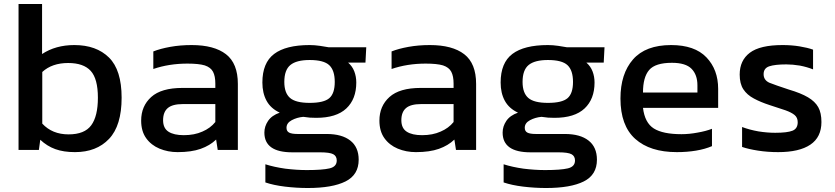

<svg xmlns="http://www.w3.org/2000/svg" viewBox="-20 -760 4187 963"><path d="M356 3Q299 3 257.5 -12Q216 -27 182 -59L175 -8H73V-740H191V-489Q259 -534 353 -534Q463 -534 526.5 -471.5Q590 -409 590 -270Q590 -130 527 -63.5Q464 3 356 3ZM192 -140Q242 -86 324 -86Q404 -86 437.5 -131.5Q471 -177 471 -270Q471 -365 435 -404.5Q399 -444 322 -444Q241 -444 192 -399Z M871 3Q822 3 780 -14.5Q738 -32 713 -67Q688 -102 688 -155Q688 -228 738.5 -273.5Q789 -319 895 -319H1060V-341Q1060 -378 1048.5 -400Q1037 -422 1007 -432Q977 -441 920 -441Q828 -441 749 -414V-502Q784 -516 834 -525Q884 -534 941 -534Q1054 -534 1113.5 -488Q1173 -442 1173 -339V-8H1072L1064 -60Q1033 -30 986.5 -13.5Q940 3 871 3ZM902 -82Q955 -82 995 -100Q1035 -117 1060 -148V-238H897Q845 -238 821.5 -218Q798 -198 798 -157Q798 -117 825 -99.5Q852 -82 902 -82Z M1524 183Q1467 183 1409 176Q1352 169 1311 155V64Q1355 78 1411 86Q1468 93 1519 93Q1597 93 1633 84.5Q1669 76 1669 45Q1669 23 1651.5 13.5Q1634 4 1585 4H1446Q1306 4 1306 -95Q1306 -126 1324.5 -153.5Q1343 -181 1383 -195Q1338 -216 1317 -254.5Q1296 -293 1296 -346Q1296 -445 1355 -489.5Q1414 -534 1533 -534Q1558 -534 1585 -530Q1613 -526 1628 -523H1817L1813 -446H1726Q1747 -428 1757 -402Q1767 -376 1767 -346Q1767 -263 1717 -216Q1667 -169 1566 -169Q1549 -169 1534 -170Q1522 -172 1501 -174Q1469 -171 1443 -157Q1417 -143 1417 -119Q1417 -102 1430 -95Q1443 -88 1473 -88H1618Q1695 -88 1737 -55Q1779 -22 1779 41Q1779 117 1713 150Q1647 183 1524 183ZM1533 -244Q1604 -244 1631.5 -267.5Q1659 -291 1659 -349Q1659 -407 1631.5 -433Q1604 -459 1533 -459Q1467 -459 1436.5 -434Q1406 -409 1406 -349Q1406 -294 1434.5 -269Q1463 -244 1533 -244Z M2066 3Q2017 3 1975 -14.5Q1933 -32 1908 -67Q1883 -102 1883 -155Q1883 -228 1933.5 -273.5Q1984 -319 2090 -319H2255V-341Q2255 -378 2243.5 -400Q2232 -422 2202 -432Q2172 -441 2115 -441Q2023 -441 1944 -414V-502Q1979 -516 2029 -525Q2079 -534 2136 -534Q2249 -534 2308.5 -488Q2368 -442 2368 -339V-8H2267L2259 -60Q2228 -30 2181.5 -13.5Q2135 3 2066 3ZM2097 -82Q2150 -82 2190 -100Q2230 -117 2255 -148V-238H2092Q2040 -238 2016.5 -218Q1993 -198 1993 -157Q1993 -117 2020 -99.5Q2047 -82 2097 -82Z M2719 183Q2662 183 2604 176Q2547 169 2506 155V64Q2550 78 2606 86Q2663 93 2714 93Q2792 93 2828 84.5Q2864 76 2864 45Q2864 23 2846.5 13.5Q2829 4 2780 4H2641Q2501 4 2501 -95Q2501 -126 2519.5 -153.5Q2538 -181 2578 -195Q2533 -216 2512 -254.5Q2491 -293 2491 -346Q2491 -445 2550 -489.5Q2609 -534 2728 -534Q2753 -534 2780 -530Q2808 -526 2823 -523H3012L3008 -446H2921Q2942 -428 2952 -402Q2962 -376 2962 -346Q2962 -263 2912 -216Q2862 -169 2761 -169Q2744 -169 2729 -170Q2717 -172 2696 -174Q2664 -171 2638 -157Q2612 -143 2612 -119Q2612 -102 2625 -95Q2638 -88 2668 -88H2813Q2890 -88 2932 -55Q2974 -22 2974 41Q2974 117 2908 150Q2842 183 2719 183ZM2728 -244Q2799 -244 2826.5 -267.5Q2854 -291 2854 -349Q2854 -407 2826.5 -433Q2799 -459 2728 -459Q2662 -459 2631.5 -434Q2601 -409 2601 -349Q2601 -294 2629.5 -269Q2658 -244 2728 -244Z M3375 3Q3240 3 3166 -63.5Q3092 -130 3092 -266Q3092 -390 3155 -462Q3218 -534 3346 -534Q3464 -534 3523 -472.5Q3582 -411 3582 -314V-219H3205Q3214 -144 3259.5 -115.5Q3305 -87 3398 -87Q3437 -87 3479 -95Q3520 -102 3551 -114V-27Q3516 -12 3471 -4.5Q3426 3 3375 3ZM3205 -296H3478V-332Q3478 -385 3448.5 -415Q3419 -445 3350 -445Q3267 -445 3236 -409Q3205 -373 3205 -296Z M3883 3Q3830 3 3782 -4.5Q3734 -12 3702 -23V-123Q3739 -109 3784 -101Q3828 -94 3868 -94Q3929 -94 3955 -104.5Q3981 -115 3981 -147Q3981 -170 3965.5 -183Q3950 -196 3919 -207Q3888 -218 3840 -233Q3794 -248 3761 -266Q3727 -284 3708.5 -312Q3690 -340 3690 -386Q3690 -457 3741 -495.5Q3792 -534 3905 -534Q3950 -534 3990 -527.5Q4030 -521 4058 -511V-412Q4028 -424 3992 -431Q3955 -437 3924 -437Q3867 -437 3838.5 -427.5Q3810 -418 3810 -388Q3810 -358 3839 -345Q3869 -333 3936 -311Q3997 -293 4032.5 -272Q4068 -251 4084 -222.5Q4100 -194 4100 -148Q4100 -72 4044.5 -34.5Q3989 3 3883 3Z"/></svg>

Font: Kanit Cyrillic
Style: Regular
Weight: 400
Designer: Katatrad Team, Sasha Pavljenko
Foundry: CadsonDemak, Pavljenko + Design
Version: Version 1.002;Fontself Maker 3.5.7